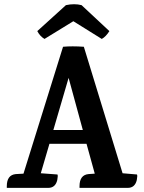

<svg xmlns="http://www.w3.org/2000/svg" viewBox="-20 -912 700 932"><path d="M600 0H366V-8Q366 -63 410 -67L439 -69H440L400 -214H220L178 -71L259 -65Q262 -59 258 -38Q249 0 214 0H13V-8Q13 -63 57 -67L94 -69L286 -685Q329 -689 387 -685L575 -71L645 -65Q648 -59 644 -38Q635 0 600 0ZM239 -281H382L313 -534ZM336 -809 196 -723Q174 -736 161 -761L300 -887Q341 -896 376 -887L511 -761Q494 -734 474 -723Z"/></svg>

Font: Karma
Style: Bold
Weight: 700
Designer: Joana Correia
Foundry: Indian Type Foundry
Version: Version 1.202;PS 1.0;hotconv 1.0.78;makeotf.lib2.5.61930; tt